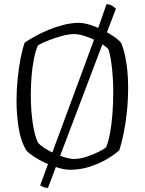

<svg xmlns="http://www.w3.org/2000/svg" viewBox="-20 -832 709 941"><path d="M215 89Q202 89 192 84.5Q182 80 177 76L395 -513Q416 -569 436.5 -626Q457 -683 474.5 -732Q492 -781 502 -812Q519 -810 530 -803.5Q541 -797 548 -789ZM323 0Q298 0 266 -9.5Q234 -19 202.5 -33.5Q171 -48 146 -64.5Q121 -81 109 -95Q82 -139 71.5 -205Q61 -271 61 -337Q61 -392 66.5 -446.5Q72 -501 81 -547Q90 -593 101 -623Q121 -637 151.5 -654Q182 -671 218.5 -686Q255 -701 293 -710.5Q331 -720 367 -720Q390 -720 420.5 -710.5Q451 -701 482 -685.5Q513 -670 538 -653Q563 -636 574 -621Q586 -592 593.5 -556.5Q601 -521 604.5 -482.5Q608 -444 608 -404Q608 -343 602 -285Q596 -227 586 -178.5Q576 -130 565 -96Q541 -74 503.5 -52Q466 -30 420 -15Q374 0 323 0ZM344 -53Q370 -53 401.5 -63Q433 -73 460.5 -86.5Q488 -100 500 -110Q511 -136 519 -178.5Q527 -221 531 -273Q535 -325 535 -379Q535 -441 529 -496.5Q523 -552 512 -590Q505 -599 486 -612Q467 -625 442 -637Q417 -649 390.5 -657Q364 -665 343 -665Q318 -665 284.5 -656Q251 -647 219 -634.5Q187 -622 166 -610Q154 -583 146 -542.5Q138 -502 134.5 -456Q131 -410 131 -365Q131 -295 140 -231.5Q149 -168 166 -133Q176 -121 197 -107Q218 -93 244.5 -81Q271 -69 297 -61Q323 -53 344 -53Z"/></svg>

Font: Texturina 12pt Thin
Style: Regular
Weight: 250
Designer: Guillermo Torres Carreño
Foundry: Omnibus-Type
Version: Version 1.002